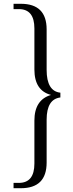

<svg xmlns="http://www.w3.org/2000/svg" viewBox="-20 -783 379 1003"><path d="M295.4 -273.9Q223.6 -265.1 223.6 -157.7V66.4Q223.6 200.2 88.9 200.2H50.8V172.4H78.6Q159.7 172.4 159.7 71.3V-152.8Q159.7 -261.7 246.6 -287.1Q159.7 -309.6 159.7 -419.9V-634.3Q159.7 -735.4 78.6 -735.4H50.8V-763.2H88.9Q223.6 -763.2 223.6 -629.4V-418Q223.6 -306.6 295.4 -298.8Z"/></svg>

Font: I.Ming
Style: Regular
Weight: 400
Designer: Ichiten Fonts Project
Version: Version 5.10 Mar 24, 2018